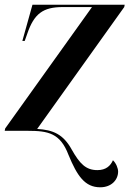

<svg xmlns="http://www.w3.org/2000/svg" viewBox="-20 -556 550 816"><path d="M406 240C454 240 482 208 482 173C482 160 474 138 460 125C450 148 431 167 394 167C345 167 319 140 285 80C249 14 205 -4 138 -8L508 -526L510 -536H118L75 -382H85L96 -413C125 -498 163 -526 247 -526H371L2 -10L0 0H99C185 0 236 10 271 102C308 192 341 240 406 240Z"/></svg>

Font: Noto Serif Display SemiBold
Style: Italic
Weight: 600
Italic angle: -12°
Designer: Monotype Design Team
Foundry: Monotype Imaging Inc.
Version: Version 2.009